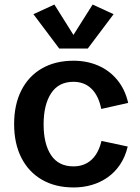

<svg xmlns="http://www.w3.org/2000/svg" viewBox="-20 -804 611 836"><path d="M300.8 12.2Q220.7 12.2 162.6 -21.5Q104.5 -55.2 73 -117.2Q41.5 -179.2 41.5 -263.7Q41.5 -348.6 73 -410.6Q104.5 -472.7 162.6 -506.1Q220.7 -539.6 300.3 -539.6Q358.4 -539.6 407.2 -518.6Q456.1 -497.6 490.2 -456.5Q524.4 -415.5 538.1 -356L420.9 -329.6Q409.2 -387.7 378.2 -417.7Q347.2 -447.8 299.8 -447.8Q235.4 -447.8 202.6 -397.9Q169.9 -348.1 169.9 -262.7Q169.9 -177.2 202.4 -128.4Q234.9 -79.6 299.8 -79.6Q346.2 -79.6 377.4 -107.4Q408.7 -135.3 421.9 -190.4L536.1 -166Q525.4 -121.1 502.9 -87.6Q480.5 -54.2 449 -32Q417.5 -9.8 379.9 1.2Q342.3 12.2 300.8 12.2ZM216.8 -784.2 299.8 -651.9 383.3 -784.2 474.6 -742.2 362.3 -592.8H237.8L125.5 -742.2Z"/></svg>

Font: Schibsted Grotesk SemiBold
Style: Regular
Weight: 600
Designer: Bakken & Baeck AS, Henrik Kongsvoll
Foundry: Schibsted ASA
Version: Version 1.100;gftools[0.9.25]